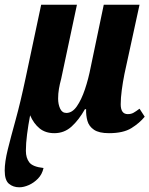

<svg xmlns="http://www.w3.org/2000/svg" viewBox="-28 -556 635 816"><path d="M54 240Q28 240 10 225Q-8 210 -8 169Q-8 132 5 79.5Q18 27 38.5 -47Q59 -121 81 -225L147 -536H299L232 -221Q226 -199 222.5 -178.5Q219 -158 219 -137Q219 -113 227.5 -94.5Q236 -76 254 -76Q279 -76 298.5 -104Q318 -132 333 -176.5Q348 -221 358 -273L413 -536H565L501 -242Q494 -207 489.5 -173Q485 -139 485 -113Q485 -71 515 -71Q529 -71 539 -76.5Q549 -82 565 -94L587 -60Q565 -33 530.5 -11.5Q496 10 435 10Q393 10 371.5 -4.5Q350 -19 343.5 -42.5Q337 -66 338 -92H333Q307 -46 276 -18Q245 10 203 10Q165 10 140 -10.5Q115 -31 100 -66Q92 -24 87 15Q82 54 82 85Q82 115 96.5 134Q111 153 157 158Q151 185 133.5 203Q116 221 94.5 230.5Q73 240 54 240Z"/></svg>

Font: Noto Serif ExtraCondensed ExtraBold
Style: Italic
Weight: 800
Width: 2
Italic angle: -12°
Designer: Monotype Design Team
Foundry: Monotype Imaging Inc.
Version: Version 2.013